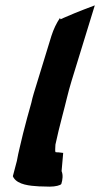

<svg xmlns="http://www.w3.org/2000/svg" viewBox="-20 -699 374 717"><path d="M28 -41 31 -35C48 -9 91 -5 126 -3H127L166 -2C187 -2 206 -7 209 -12C214 -28 216 -46 210 -60L216 -128L199 -130C195 -130 191 -130 187 -131C185 -138 187 -148 187 -159C194 -193 203 -228 213 -267C225 -311 234 -354 247 -396L334 -679L292 -663C272 -655 246 -645 217 -632L206 -627L204 -632C191 -613 180 -590 172 -565L106 -350C102 -338 100 -327 97 -315C86 -277 76 -239 66 -200C59 -168 49 -133 43 -98Z"/></svg>

Font: SolarCharger
Style: 1052
Weight: 1000
Designer: Mew Too
Foundry: Cannot Into Space Fonts/KineticPlasma Fonts
Version: Version 1.100